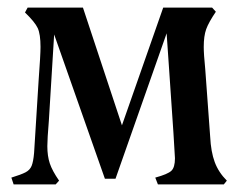

<svg xmlns="http://www.w3.org/2000/svg" viewBox="-20 -487 640 507"><path d="M579 -10 571 0H397L390 -18Q423 -27 432.5 -36Q442 -45 442 -69Q442 -82 426 -312L420 -399L285 -15H257L123 -396L109 -168Q105 -120 105 -101Q105 -75 111.5 -55.5Q118 -36 136 -10L127 0H16L10 -18Q36 -26 47.5 -32Q59 -38 63.5 -49Q68 -60 70 -83L82 -275Q87 -342 87 -363Q87 -397 79.5 -413Q72 -429 46 -454L53 -467H199L302 -156L411 -467H540L550 -456Q531 -428 524.5 -410Q518 -392 518 -363Q518 -344 522 -304L535 -126Q537 -86 547 -59Q557 -32 579 -10Z"/></svg>

Font: Katibeh
Style: Regular
Weight: 400
Designer: Arabic design by Kourosh Beigpour, Latin design by Eduardo Tunni, engineering by Lasse Fister
Version: Version 1.000